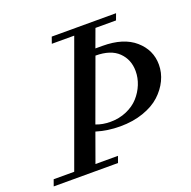

<svg xmlns="http://www.w3.org/2000/svg" viewBox="-162 -781 897 900"><g transform="rotate(-20 286.5 -331.5)"><path d="M-43.5 0 -32.2 -31.7H70.3L288.6 -631.3H176.8L188 -663.1H508.8L497.1 -631.3H394.5L361.3 -541H396.5Q501 -541 558.1 -491.2Q615.2 -441.4 615.2 -368.2Q615.2 -328.1 597.4 -291Q579.6 -253.9 546.9 -223.9Q514.2 -193.8 462.2 -175.8Q410.2 -157.7 346.7 -157.7Q284.2 -157.7 228 -174.8L176.3 -31.7H288.6L277.3 0ZM502.4 -377Q502.4 -434.6 464.1 -471.9Q425.8 -509.3 350.1 -509.3L239.3 -206.1Q271 -193.4 311 -193.4Q354.5 -193.4 391.6 -209.5Q428.7 -225.6 452.4 -252Q476.1 -278.3 489.3 -310.8Q502.4 -343.3 502.4 -377Z"/></g></svg>

Font: Elstob 10pt Medium
Style: Italic
Weight: 500
Italic angle: -20°
Designer: Peter S. Baker
Version: Version 1.015